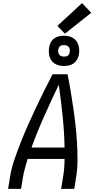

<svg xmlns="http://www.w3.org/2000/svg" viewBox="-20 -1211 640 1231"><path d="M32 0 44 -74Q53 -131 72 -187Q91 -243 113 -298.5Q135 -354 159.5 -409Q184 -464 209.5 -518.5Q235 -573 262 -627Q289 -681 317 -735H413Q424 -681 433 -627Q442 -573 450 -518.5Q458 -464 464 -409.5Q470 -355 473.5 -299Q477 -243 477 -186.5Q477 -130 468 -74L456 0H372L384 -74Q389 -103 391.5 -132.5Q394 -162 394 -192H157Q148 -162 140 -132.5Q132 -103 127 -74L115 0ZM394 -265Q392 -367 381.5 -467.5Q371 -568 357 -668Q309 -568 264 -467.5Q219 -367 182 -265ZM390 -788Q367 -788 345.5 -796Q324 -804 311 -821.5Q298 -839 294.5 -862Q291 -885 295 -909Q298 -925 306 -940Q314 -955 328 -965Q342 -975 358 -978.5Q374 -982 390 -982Q414 -982 435 -974Q456 -966 469 -948.5Q482 -931 486 -908Q490 -885 486 -861Q483 -845 474.5 -830Q466 -815 452.5 -805Q439 -795 422.5 -791.5Q406 -788 390 -788ZM390 -848Q396 -848 402.5 -849Q409 -850 414.5 -854Q420 -858 423 -864Q426 -870 427 -876Q429 -885 427.5 -894Q426 -903 421 -909.5Q416 -916 407.5 -919Q399 -922 390 -922Q384 -922 378 -921Q372 -920 366.5 -916Q361 -912 358 -906Q355 -900 354 -894Q352 -885 353.5 -876Q355 -867 360 -860.5Q365 -854 373 -851Q381 -848 390 -848ZM396 -995 348 -1045 506 -1191 565 -1129Z"/></svg>

Font: Iosevka Curly Extended Oblique
Style: Regular
Weight: 400
Width: 7
Italic angle: -9°
Monospace: yes
Designer: Belleve Invis
Foundry: Belleve Invis
Version: Version 11.1.0; ttfautohint (v1.8.3)